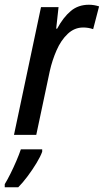

<svg xmlns="http://www.w3.org/2000/svg" viewBox="-53 -569 438 810"><path d="M6 0 120 -539H194L184 -448H188Q214 -496 245.5 -522.5Q277 -549 322 -549Q344 -549 365 -542L340 -446Q320 -453 298 -453Q261 -453 232.5 -426Q204 -399 185.5 -356.5Q167 -314 157 -269L100 0ZM-33 208Q-22 190 -9 164Q4 138 16 110Q28 82 35 61H125V71Q118 91 101 119Q84 147 63.5 174.5Q43 202 24 221H-33Z"/></svg>

Font: Noto Sans Condensed Medium
Style: Italic
Weight: 500
Width: 3
Italic angle: -12°
Designer: Monotype Design Team
Foundry: Monotype Imaging Inc.
Version: Version 2.013; ttfautohint (v1.8.4.7-5d5b)